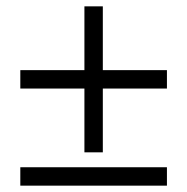

<svg xmlns="http://www.w3.org/2000/svg" viewBox="-20 -585 590 605"><path d="M44 0V-58H506V0ZM44 -306V-364H506V-306ZM304 -105H246V-565H304Z"/></svg>

Font: Ysabeau Office Medium
Style: Regular
Weight: 500
Designer: Christian Thalmann (Catharsis Fonts)
Version: Version 2.001;gftools[0.9.30]; featfreeze: tnum,lnum,ss02